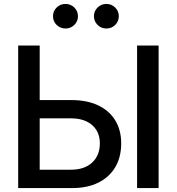

<svg xmlns="http://www.w3.org/2000/svg" viewBox="-20 -960 902 980"><path d="M148.9 -449.2H345.7Q423.8 -449.2 480.7 -422.4Q537.6 -395.5 568.1 -345.7Q598.6 -295.9 598.6 -228Q598.6 -158.2 568.4 -106.9Q538.1 -55.7 481.9 -27.8Q425.8 0 347.7 0H72.8V-727.5H182.6V-93.8H342.8Q410.6 -93.8 450.2 -130.1Q489.7 -166.5 489.7 -229Q489.7 -268.1 471.7 -296.6Q453.6 -325.2 420.9 -340.6Q388.2 -356 342.8 -356H148.9ZM789.6 -727.5V0H679.7V-727.5ZM522.9 -814.5Q496.6 -814.5 478 -832.8Q459.5 -851.1 459.5 -877.4Q459.5 -903.3 478 -921.6Q496.6 -939.9 522.9 -939.9Q549.3 -939.9 567.9 -921.6Q586.4 -903.3 586.4 -877.4Q586.4 -851.1 568.1 -832.8Q549.8 -814.5 522.9 -814.5ZM314.5 -814.5Q287.6 -814.5 269 -832.8Q250.5 -851.1 250.5 -877.4Q250.5 -903.3 269 -921.6Q287.6 -939.9 314.5 -939.9Q340.8 -939.9 359.4 -921.6Q377.9 -903.3 377.9 -877.4Q377.9 -851.1 359.4 -832.8Q340.8 -814.5 314.5 -814.5Z"/></svg>

Font: Inter 24pt Medium
Style: Regular
Weight: 500
Designer: Rasmus Andersson
Foundry: rsms
Version: Version 4.001;git-66647c0bb